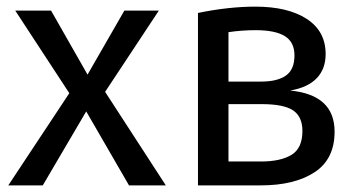

<svg xmlns="http://www.w3.org/2000/svg" viewBox="-20 -559 1086 579"><path d="M480 0H369L240 -223L109 0H5L189 -278L26 -527H134L244 -334L355 -527H459L297 -282Z M989 -162Q989 -79 928.5 -39.5Q868 0 767 0H577V-520Q670 -539 750 -539Q848 -539 905 -502Q962 -465 962 -396Q962 -351 935 -323Q908 -295 855 -286Q989 -273 989 -162ZM669 -462V-313H768Q816 -313 842 -331Q868 -349 868 -392Q868 -432 839 -450Q810 -468 751 -468Q709 -468 669 -462ZM892 -164Q892 -207 864 -226Q836 -245 769 -245H669V-72H767Q826 -72 859 -92Q892 -112 892 -164Z"/></svg>

Font: Fira Sans
Style: Regular
Weight: 400
Designer: bBox Type GmbH & Carrois Corporate GbR & Edenspiekermann AG
Foundry: bBox Type GmbH & Carrois Corporate GbR & Edenspiekermann AG
Version: Version 4.301